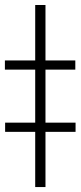

<svg xmlns="http://www.w3.org/2000/svg" viewBox="-51 -756 326 776"><path d="M132.8 -735.8V0H91.3V-735.8ZM-31.2 -474.6V-511.7H253.4V-474.6ZM-30.3 -223.1V-260.3H254.4V-223.1Z"/></svg>

Font: Inter Tight ExtraLight
Style: Regular
Weight: 250
Designer: Rasmus Andersson
Foundry: rsms
Version: Version 3.004